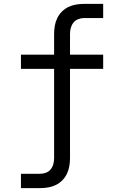

<svg xmlns="http://www.w3.org/2000/svg" viewBox="-20 -755 640 990"><path d="M88 215V141H187Q202 141 217 135.5Q232 130 241.5 118Q251 106 255 91Q259 76 259 60V-400H88V-473H259V-580Q259 -601 262.5 -621.5Q266 -642 275 -661Q284 -680 299 -695Q314 -710 332.5 -719Q351 -728 372 -731.5Q393 -735 413 -735H512V-662H413Q398 -662 383 -656Q368 -650 358.5 -638Q349 -626 345 -611Q341 -596 341 -580V-473H512V-400H341V60Q341 81 337.5 101.5Q334 122 325 141Q316 160 301 175Q286 190 267.5 199Q249 208 228 211.5Q207 215 187 215Z"/></svg>

Font: Nova
Style: Regular
Weight: 400
Monospace: yes
Designer: Belleve Invis
Foundry: Belleve Invis
Version: Version 24.1.4; ttfautohint (v1.8.4)